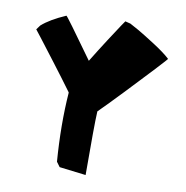

<svg xmlns="http://www.w3.org/2000/svg" viewBox="-81 -819 859 888"><g transform="rotate(10 348.0 -375.0)"><path d="M378.9 -9.3 254.4 -24.4 237.8 -46.9Q224.6 -219.2 235.8 -370.6L234.9 -373Q191.9 -431.6 142.3 -496.6Q92.8 -561.5 64.9 -597.7L37.1 -633.3L52.2 -653.8Q89.8 -687.5 163.6 -719.7Q166.5 -721.2 301.8 -532.2Q336.9 -589.4 370.6 -641.6Q404.3 -693.8 420.4 -717.8L436.5 -741.2L461.4 -734.9Q477.5 -726.6 502.4 -712.4Q527.3 -698.2 581.3 -663.6Q635.3 -628.9 661.1 -604.5Q662.1 -603.5 610.6 -548.1Q559.1 -492.7 490.2 -420.4Q421.4 -348.1 381.3 -308.6Q379.4 -275.4 378.9 -200.7Q378.4 -126 378.9 -67.4Z"/></g></svg>

Font: Noot
Style: Regular
Weight: 400
Designer: Amos Jerbi
Foundry: Amos Jerbi
Version: Version 1.000;PS 001.001;hotconv 1.0.56